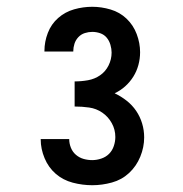

<svg xmlns="http://www.w3.org/2000/svg" viewBox="-20 -863 540 566"><path d="M252 -317Q223 -317 194.5 -324.5Q166 -332 144.5 -350.5Q123 -369 111.5 -396.5Q100 -424 100 -452Q100 -453 100 -453Q100 -453 100 -453H184Q184 -453 184 -453Q184 -453 184 -453Q184 -440 189 -427.5Q194 -415 204 -406.5Q214 -398 226.5 -394.5Q239 -391 252 -391Q265 -391 278.5 -395.5Q292 -400 301.5 -409.5Q311 -419 315.5 -432.5Q320 -446 320 -459Q320 -481 309.5 -500Q299 -519 281.5 -531Q264 -543 243 -546Q222 -549 200 -549V-623Q220 -623 239.5 -626.5Q259 -630 275 -641Q291 -652 300 -670Q309 -688 309 -708Q309 -719 305.5 -731Q302 -743 294.5 -752Q287 -761 275.5 -765Q264 -769 252 -769Q241 -769 230 -765.5Q219 -762 211 -753.5Q203 -745 199.5 -734Q196 -723 196 -712Q196 -712 196 -711.5Q196 -711 196 -711H111Q111 -711 111 -711.5Q111 -712 111 -713Q111 -740 121 -766Q131 -792 151.5 -810Q172 -828 198.5 -835.5Q225 -843 252 -843Q279 -843 306 -835Q333 -827 353 -808Q373 -789 383 -762.5Q393 -736 393 -709Q393 -690 388 -671.5Q383 -653 373 -637Q363 -621 349 -608.5Q335 -596 318 -588Q337 -579 353.5 -566Q370 -553 381.5 -536Q393 -519 399 -499Q405 -479 405 -458Q405 -429 393.5 -401Q382 -373 360.5 -353Q339 -333 310 -325Q281 -317 252 -317Z"/></svg>

Font: Zed Sans Semibold
Style: Regular
Weight: 600
Designer: Belleve Invis
Foundry: Belleve Invis
Version: Version 1.0.0; ttfautohint (v1.8.4)